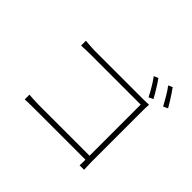

<svg xmlns="http://www.w3.org/2000/svg" viewBox="-189 -1098 1378 1378"><g transform="rotate(45 500.0 -408.5)"><path d="M725 -817Q736 -802 751.5 -778Q767 -754 781.5 -729.5Q796 -705 807 -685L773 -669Q763 -689 749 -714Q735 -739 719.5 -763Q704 -787 692 -803ZM844 -843Q856 -827 871 -804Q886 -781 901.5 -756.5Q917 -732 928 -712L894 -696Q877 -727 854.5 -765.5Q832 -804 812 -829ZM168 -638Q191 -636 217.5 -634Q244 -632 266 -632H749Q765 -632 780.5 -632.5Q796 -633 813 -634Q812 -617 811.5 -599.5Q811 -582 811 -569V-53Q811 -25 812.5 -0.5Q814 24 814 26H768Q768 24 769 0Q770 -24 770 -50V-592H267Q242 -592 212.5 -591Q183 -590 168 -589ZM155 -78Q169 -77 197.5 -75Q226 -73 255 -73H788V-32H256Q225 -32 198.5 -31.5Q172 -31 155 -30Z"/></g></svg>

Font: Noto Sans SC ExtraLight
Style: Regular
Weight: 250
Designer: Ryoko NISHIZUKA 西塚涼子 (kana, bopomofo & ideographs); Paul D. Hunt (Latin, Greek & Cyrillic); Sandoll Communications 산돌커뮤니
Foundry: Adobe
Version: Version 2.004-H2;hotconv 1.0.118;makeotfexe 2.5.65603